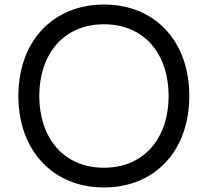

<svg xmlns="http://www.w3.org/2000/svg" viewBox="-20 -786 915 846"><path d="M438 40C659 40 814 -118 814 -363C814 -609 659 -766 438 -766C218 -766 61 -609 61 -363C61 -118 218 40 438 40ZM438 -47C258 -47 153 -181 153 -363C153 -545 258 -679 438 -679C618 -679 723 -546 723 -363C723 -181 618 -47 438 -47Z"/></svg>

Font: LINE Seed JP App_OTF Regular
Style: Regular
Weight: 400
Designer: LY Corporation & Fontrix & Fontworks
Version: Version 1.002